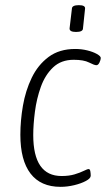

<svg xmlns="http://www.w3.org/2000/svg" viewBox="-20 -719 411 745"><path d="M215 6Q138 6 98.5 -45.5Q59 -97 59 -196Q59 -251 69 -309Q79 -367 103 -417Q127 -467 168.5 -498Q210 -529 272 -529Q296 -529 318.5 -523.5Q341 -518 356 -509.5Q371 -501 371 -494Q371 -487 366 -476.5Q361 -466 354 -466Q346 -466 325.5 -476.5Q305 -487 266 -487Q217 -487 186 -457.5Q155 -428 138.5 -382Q122 -336 115.5 -285.5Q109 -235 109 -195Q109 -36 219 -36Q248 -36 269.5 -42.5Q291 -49 305 -56Q319 -63 324 -63Q329 -63 330.5 -54.5Q332 -46 332 -37Q332 -27 313.5 -17Q295 -7 268 -0.5Q241 6 215 6ZM275 -595Q249 -595 250 -609L259 -685Q259 -699 286 -699Q312 -699 310 -685L302 -609Q302 -595 275 -595Z"/></svg>

Font: Asap Condensed Condensed ExtraLight
Style: Italic
Weight: 200
Width: 3
Italic angle: -6°
Designer: Pablo Cosgaya
Foundry: Omnibus-Type
Version: Version 3.001; ttfautohint (v1.8.4.7-5d5b)